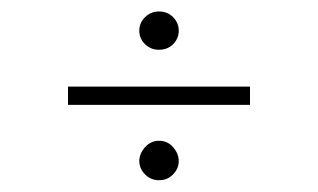

<svg xmlns="http://www.w3.org/2000/svg" viewBox="-20 -408 540 326"><path d="M95.5 -230V-261H404.5V-230ZM250 -102Q236 -102 226.2 -112Q216.5 -122 216.5 -134.5Q216.5 -147 226.2 -158Q236 -169 250 -169Q264.5 -169 274 -158Q283.5 -147 283.5 -134.5Q283.5 -122 274 -112Q264.5 -102 250 -102ZM250 -323.5Q236 -323.5 226.2 -333Q216.5 -342.5 216.5 -356Q216.5 -369 226.2 -378.8Q236 -388.5 250 -388.5Q264.5 -388.5 274 -378.8Q283.5 -369 283.5 -356Q283.5 -342.5 274 -333Q264.5 -323.5 250 -323.5Z"/></svg>

Font: Karla ExtraLight
Style: Regular
Weight: 250
Designer: Jonathan Pinhorn
Version: Version 2.004;gftools[0.9.33]